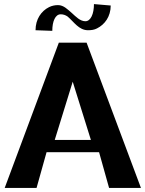

<svg xmlns="http://www.w3.org/2000/svg" viewBox="-20 -920 712 940"><path d="M3 0H159L208 -175H465L514 0H670L404 -711H268ZM154 -772 236 -769C236 -816 251 -850 277 -850C290 -850 301 -846 311 -839C342 -813 366 -772 411 -772C427 -772 442 -774 455 -781C493 -800 522 -839 522 -893L440 -900C440 -852 424 -816 398 -816C372 -816 351 -839 332 -856C312 -873 292 -895 264 -895C249 -895 234 -892 220 -885C182 -866 154 -826 154 -772ZM248 -235 336 -520 425 -235Z"/></svg>

Font: Aerodynamic
Style: Regular
Weight: 500
Designer: Google
Version: Version 2.000980; 2014